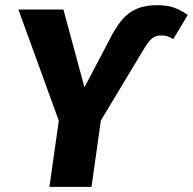

<svg xmlns="http://www.w3.org/2000/svg" viewBox="-20 -731 754 751"><path d="M310.3 -389.6 406.3 -572Q431.2 -622.7 457 -653Q482.7 -683.3 515.8 -697Q549 -710.8 594.7 -710.8Q636.5 -710.8 664.8 -699.6Q693.1 -688.4 714.3 -672.3L657.7 -578Q647.3 -584.4 636.4 -588.5Q625.5 -592.5 610.1 -592.5Q589.3 -592.5 575.3 -581.3Q561.2 -570.1 543.2 -540L374.6 -259.8L337.9 0H173.3L210 -258.8L52 -693.6H228.1Z"/></svg>

Font: Fira Sans Variable
Style: Italic
Weight: 397
Italic angle: -8°
Designer: Carrois Corporate & Edenspiekermann AG
Foundry: Carrois Corporate GbR & Edenspiekermann AG
Version: Version 4.202